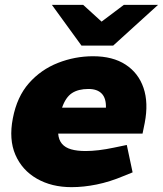

<svg xmlns="http://www.w3.org/2000/svg" viewBox="-20 -763 672 792"><path d="M275 9Q193 9 132 -26Q71 -61 43.5 -124.5Q16 -188 33 -275Q50 -364 99.5 -420Q149 -476 219 -503.5Q289 -531 364 -531Q445 -531 498 -496.5Q551 -462 572 -400.5Q593 -339 577 -256L568 -212H220Q222 -186 235.5 -170Q249 -154 273.5 -147Q298 -140 333 -140Q358 -140 387.5 -143.5Q417 -147 450 -154L503 -165L527 -52L490 -37Q433 -13 379 -2Q325 9 275 9ZM236 -319H417Q418 -358 399.5 -377Q381 -396 345 -396Q303 -396 277 -379Q251 -362 236 -319ZM316 -575 370 -652 491 -743H632L447 -575ZM316 -575 194 -743H323L424 -651L447 -575Z"/></svg>

Font: REM ExtraBold
Style: Italic
Weight: 800
Italic angle: -11°
Designer: Octavio Pardo
Foundry: Ashler Design
Version: Version 1.005;gftools[0.9.28]